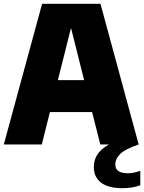

<svg xmlns="http://www.w3.org/2000/svg" viewBox="-21 -760 758 1010"><path d="M717 138.5V215Q673 230 623.5 230Q548 230 510.2 200.5Q472.5 171 472.5 118.5Q472.5 82.5 491 53.2Q509.5 24 552 0H506.5L463.5 -170.5H241.5L199 0H-1L200.5 -740H507.5L708.5 0Q638 24 611.8 49.5Q585.5 75 585.5 105.5Q585.5 151.5 652 151.5Q681 151.5 717 138.5ZM283.5 -338.5H421.5L352.5 -613Z"/></svg>

Font: Encode Sans SemiCondensed Black
Style: Regular
Weight: 900
Width: 4
Designer: Multiple Designers
Foundry: Impallari Type
Version: Version 2.000